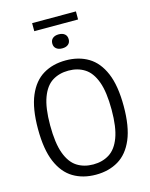

<svg xmlns="http://www.w3.org/2000/svg" viewBox="-149 -1129 963 1232"><g transform="rotate(-15 333.0 -513.0)"><path d="M333 9.5Q247 9.5 183 -28.8Q119 -67 83.5 -150.5Q48 -234 48 -370Q48 -506 83.5 -589.5Q119 -673 183 -711.2Q247 -749.5 333 -749.5Q419 -749.5 482.8 -711.2Q546.5 -673 582 -589.5Q617.5 -506 617.5 -370Q617.5 -234 582 -150.5Q546.5 -67 482.5 -28.8Q418.5 9.5 333 9.5ZM333 -58.5Q394.5 -58.5 440.2 -87.5Q486 -116.5 511.2 -184Q536.5 -251.5 536.5 -367.5Q536.5 -486 511.2 -554.5Q486 -623 440.2 -652.2Q394.5 -681.5 333 -681.5Q271.5 -681.5 225.8 -652.8Q180 -624 154.8 -556.2Q129.5 -488.5 129.5 -372.5Q129.5 -254 154.8 -185.5Q180 -117 225.5 -87.8Q271 -58.5 333 -58.5ZM333 -829.5Q308 -829.5 293.2 -841.8Q278.5 -854 278.5 -875.5Q278.5 -898 293.2 -910.2Q308 -922.5 333 -922.5Q358.5 -922.5 373 -910.2Q387.5 -898 387.5 -875.5Q387.5 -854 373 -841.8Q358.5 -829.5 333 -829.5ZM187.5 -982.5V-1036H478.5V-982.5Z"/></g></svg>

Font: Encode Sans SemiCondensed
Style: Regular
Weight: 400
Width: 4
Designer: Multiple Designers
Foundry: Impallari Type
Version: Version 3.002